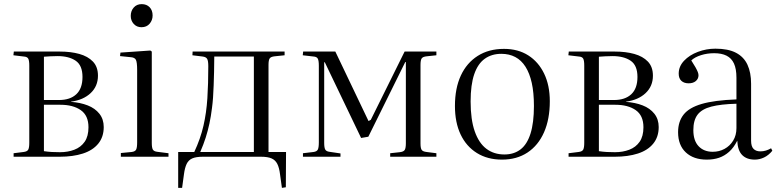

<svg xmlns="http://www.w3.org/2000/svg" viewBox="-20 -760 3765 931"><path d="M46 0V-17L94 -23Q112 -25 117 -34.5Q122 -44 122 -68V-442Q122 -466 117 -475.5Q112 -485 95 -486L45 -492L47 -510H270Q323 -510 364.5 -498.5Q406 -487 430.5 -461.5Q455 -436 455 -393Q455 -342 419.5 -308.5Q384 -275 324 -267V-266Q369 -263 405 -249Q441 -235 462 -208.5Q483 -182 483 -144Q483 -96 456.5 -63.5Q430 -31 382 -15.5Q334 0 270 0ZM271 -22Q309 -22 340.5 -34Q372 -46 390.5 -72.5Q409 -99 409 -143Q409 -200 371.5 -226Q334 -252 273 -252H193V-27Q213 -24 231.5 -23Q250 -22 271 -22ZM193 -275H266Q320 -275 350 -303Q380 -331 380 -387Q380 -443 347 -465.5Q314 -488 259 -488Q241 -488 224 -487Q207 -486 193 -485Z M566 0V-18L618 -23Q635 -25 640 -34.5Q645 -44 645 -70V-421Q645 -458 639 -470Q633 -482 611 -483L562 -488L564 -505L709 -515L716 -510V-67Q716 -44 721 -35Q726 -26 742 -24L797 -17V0ZM666 -628Q643 -628 628.5 -644Q614 -660 614 -683Q614 -707 628.5 -723.5Q643 -740 667 -740Q691 -740 705.5 -725Q720 -710 720 -685Q720 -662 705.5 -645Q691 -628 666 -628Z M1347 151 1338 86Q1334 53 1324.5 34.5Q1315 16 1296.5 8Q1278 0 1245 0H964Q931 0 912.5 8Q894 16 885 35Q876 54 872 85L863 151H844V-23H922Q952 -87 966.5 -150Q981 -213 985.5 -283.5Q990 -354 990 -439Q990 -465 984.5 -474.5Q979 -484 962 -486L913 -492L914 -510H1360V-492L1312 -487Q1293 -485 1287.5 -476.5Q1282 -468 1282 -446V-23H1367L1366 148ZM951 -23H1211V-486H1019Q1019 -447 1018 -411.5Q1017 -376 1016 -345Q1015 -314 1013 -286.5Q1011 -259 1008 -237Q1003 -196 995.5 -161Q988 -126 977.5 -93Q967 -60 951 -23Z M1449 0V-17L1500 -23Q1516 -25 1521 -34.5Q1526 -44 1526 -70V-441Q1526 -466 1521 -475.5Q1516 -485 1500 -486L1448 -492L1450 -510H1606L1767 -173L1778 -179L1942 -510H2096V-492L2049 -487Q2030 -485 2024.5 -476.5Q2019 -468 2019 -445V-64Q2019 -42 2024.5 -33.5Q2030 -25 2049 -23L2096 -17V0H1872V-17L1918 -22Q1937 -24 1942.5 -33Q1948 -42 1948 -65V-459H1945L1766 -97L1731 -91L1555 -458H1552V-67Q1552 -44 1557 -35Q1562 -26 1577 -24L1631 -16V0Z M2414 14Q2344 14 2292.5 -18Q2241 -50 2213.5 -108Q2186 -166 2186 -246Q2186 -332 2214.5 -393.5Q2243 -455 2296.5 -489Q2350 -523 2424 -523Q2492 -523 2541.5 -491.5Q2591 -460 2618.5 -403Q2646 -346 2646 -269Q2646 -182 2618 -118.5Q2590 -55 2538 -20.5Q2486 14 2414 14ZM2426 -11Q2472 -11 2504 -35.5Q2536 -60 2552.5 -112.5Q2569 -165 2569 -246Q2569 -311 2558.5 -358Q2548 -405 2528 -436.5Q2508 -468 2478.5 -483.5Q2449 -499 2411 -499Q2364 -499 2330.5 -475Q2297 -451 2279.5 -400Q2262 -349 2262 -268Q2262 -180 2282 -123Q2302 -66 2338.5 -38.5Q2375 -11 2426 -11Z M2737 0V-17L2785 -23Q2803 -25 2808 -34.5Q2813 -44 2813 -68V-442Q2813 -466 2808 -475.5Q2803 -485 2786 -486L2736 -492L2738 -510H2961Q3014 -510 3055.5 -498.5Q3097 -487 3121.5 -461.5Q3146 -436 3146 -393Q3146 -342 3110.5 -308.5Q3075 -275 3015 -267V-266Q3060 -263 3096 -249Q3132 -235 3153 -208.5Q3174 -182 3174 -144Q3174 -96 3147.5 -63.5Q3121 -31 3073 -15.5Q3025 0 2961 0ZM2962 -22Q3000 -22 3031.5 -34Q3063 -46 3081.5 -72.5Q3100 -99 3100 -143Q3100 -200 3062.5 -226Q3025 -252 2964 -252H2884V-27Q2904 -24 2922.5 -23Q2941 -22 2962 -22ZM2884 -275H2957Q3011 -275 3041 -303Q3071 -331 3071 -387Q3071 -443 3038 -465.5Q3005 -488 2950 -488Q2932 -488 2915 -487Q2898 -486 2884 -485Z M3407 14Q3343 14 3305.5 -21Q3268 -56 3268 -119Q3268 -170 3294.5 -204Q3321 -238 3382.5 -256Q3444 -274 3551 -278V-383Q3551 -426 3539 -452Q3527 -478 3503 -490Q3479 -502 3443 -502Q3409 -502 3379 -492.5Q3349 -483 3332 -467Q3345 -447 3352.5 -433.5Q3360 -420 3363.5 -411Q3367 -402 3367 -395Q3367 -378 3354 -367Q3341 -356 3319 -356Q3297 -356 3284 -368Q3271 -380 3271 -403Q3271 -438 3297 -465.5Q3323 -493 3364 -508.5Q3405 -524 3449 -524Q3511 -524 3549 -504Q3587 -484 3604.5 -446Q3622 -408 3622 -354V-78Q3622 -50 3634 -38Q3646 -26 3667 -26Q3681 -26 3694 -30Q3707 -34 3719 -41L3725 -29Q3707 -7 3685 3.5Q3663 14 3640 14Q3601 14 3579 -8Q3557 -30 3555 -78Q3538 -44 3515.5 -24Q3493 -4 3466.5 5Q3440 14 3407 14ZM3436 -24Q3467 -24 3493 -38Q3519 -52 3535 -78Q3551 -104 3551 -139V-257Q3475 -255 3429 -243Q3383 -231 3362.5 -204Q3342 -177 3342 -129Q3342 -78 3367.5 -51Q3393 -24 3436 -24Z"/></svg>

Font: Literata 60pt Light
Style: Regular
Weight: 300
Designer: Latin by Veronika Burian and Jose Scaglione. Greek by Irene Vlachou. Cyrillic by Vera Evstafieva.
Foundry: TypeTogether
Version: Version 3.103;gftools[0.9.29]